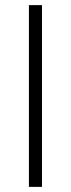

<svg xmlns="http://www.w3.org/2000/svg" viewBox="-20 -730 277 750"><path d="M93 0V-710H144V0Z"/></svg>

Font: Raleway Light
Style: Regular
Weight: 300
Designer: Matt McInerney, Pablo Impallari, Rodrigo Fuenzalida
Foundry: Matt McInerney, Pablo Impallari, Rodrigo Fuenzalida
Version: Version 4.026